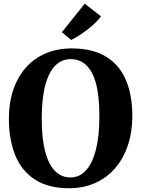

<svg xmlns="http://www.w3.org/2000/svg" viewBox="-20 -1017 772 1049"><path d="M361 11.5Q245 12 171.2 -35.8Q97.5 -83.5 63 -169.5Q28.5 -255.5 28.5 -368.5Q28.5 -455.5 52.5 -526.2Q76.5 -597 121.5 -647.8Q166.5 -698.5 230 -725.5Q293.5 -752.5 372.5 -752.5Q488 -752 561 -706.5Q634 -661 668.5 -578.2Q703 -495.5 703 -383.5Q703 -296.5 679 -224.2Q655 -152 610.2 -99.5Q565.5 -47 502.5 -18.2Q439.5 10.5 361 11.5ZM365 -47.5Q414 -47.5 449.2 -85.5Q484.5 -123.5 503.8 -198.2Q523 -273 523 -382.5Q523 -490.5 504.8 -559Q486.5 -627.5 451.5 -660.8Q416.5 -694 366.5 -694Q317 -694 281.8 -658.5Q246.5 -623 227.2 -550.8Q208 -478.5 208 -369Q208 -262 226.5 -190.5Q245 -119 280 -83.2Q315 -47.5 365 -47.5ZM368.5 -799 318 -841 443 -997 532 -927.5Q517 -907.5 497 -888.8Q477 -870 455 -853.2Q433 -836.5 411.2 -822.5Q389.5 -808.5 369 -799Z"/></svg>

Font: Merriweather 36pt ExtraBold
Style: Regular
Weight: 800
Designer: Eben Sorkin
Foundry: Eben Sorkin
Version: Version 2.100